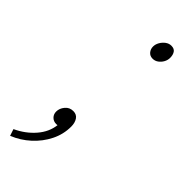

<svg xmlns="http://www.w3.org/2000/svg" viewBox="-240 -478 648 648"><g transform="rotate(45 84.0 -154.0)"><path d="M130 -378Q117 -378 109.5 -387Q102 -396 102 -408Q102 -419 108 -429.5Q114 -440 123.5 -447Q133 -454 144 -454Q158 -454 164 -445Q170 -436 170 -422Q170 -411 164.5 -401Q159 -391 150 -384.5Q141 -378 130 -378ZM-26 146 -34 122Q5 104 31.5 73.5Q58 43 62 6L60 -50L84 -4Q80 3 71 5.5Q62 8 56 8Q43 8 34.5 -0.5Q26 -9 26 -22Q26 -37 37 -50.5Q48 -64 66 -64Q82 -64 90 -52Q98 -40 98 -22Q98 15 81.5 48Q65 81 37 106.5Q9 132 -26 146Z"/></g></svg>

Font: Source Sans 3 ExtraLight
Style: Italic
Weight: 250
Italic angle: -11°
Designer: Paul D. Hunt
Foundry: Adobe
Version: Version 3.046;hotconv 1.0.118;makeotfexe 2.5.65603